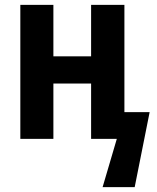

<svg xmlns="http://www.w3.org/2000/svg" viewBox="-20 -567 642 784"><path d="M63 0V-547H198V-337H352V-547H488V-109H591L530 197H399L457 0H352V-226H198V0Z"/></svg>

Font: Noto Sans Condensed
Style: Bold
Weight: 700
Width: 3
Designer: Monotype Design Team
Foundry: Monotype Imaging Inc.
Version: Version 2.013; ttfautohint (v1.8.4.7-5d5b)